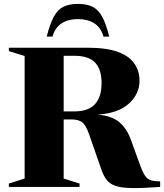

<svg xmlns="http://www.w3.org/2000/svg" viewBox="-20 -960 842 986"><path d="M25.5 -697.5V-715H428Q529 -715 587.5 -692.8Q646 -670.5 671.2 -632Q696.5 -593.5 696.5 -545.5Q696.5 -478 642.2 -428.2Q588 -378.5 482 -371.5Q555.5 -365 594.2 -331.2Q633 -297.5 653 -240L701.5 -106.5Q714 -72.5 726.2 -55.8Q738.5 -39 756.2 -33.8Q774 -28.5 802.5 -28.5V0Q713.5 6.5 658.8 5.8Q604 5 573.8 -5.2Q543.5 -15.5 527.5 -36.5Q511.5 -57.5 500 -91L437.5 -270.5Q420 -320.5 400 -333.5Q380 -346.5 350.5 -346.5H307V-43L388.5 -17.5V0H25.5V-17.5L106.5 -43V-672.5ZM364 -388Q501.5 -388 501.5 -533.5Q501.5 -604 468.2 -638.8Q435 -673.5 362.5 -673.5H307V-388ZM380.5 -862Q331 -862 297 -840.5Q263 -819 249.5 -772H220Q236 -836.5 255.8 -873.2Q275.5 -910 305.2 -925Q335 -940 380.5 -940Q426 -940 455.8 -925Q485.5 -910 505.2 -873.2Q525 -836.5 541 -772H511.5Q498 -819 464 -840.5Q430 -862 380.5 -862Z"/></svg>

Font: Newsreader Display
Style: Bold
Weight: 700
Designer: Hugues Gentile
Foundry: Production Type
Version: Version 1.001